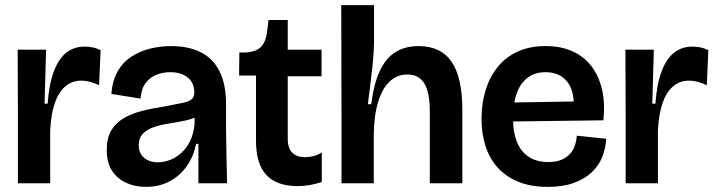

<svg xmlns="http://www.w3.org/2000/svg" viewBox="-20 -716 2801 750"><path d="M50 0V-265L49 -522H160L154 -311H166Q172 -390 191 -439Q210 -488 240 -511Q270 -534 311 -534Q325 -534 341 -531Q357 -528 373 -520L367 -383Q349 -392 331 -396.5Q313 -401 298 -401Q261 -401 234.5 -378Q208 -355 193.5 -311.5Q179 -268 176 -206V0Z M550 14Q508 14 473.5 -1.5Q439 -17 418 -48.5Q397 -80 397 -131Q397 -176 414 -205.5Q431 -235 462 -253.5Q493 -272 534 -282.5Q575 -293 622 -300Q670 -309 695 -314.5Q720 -320 729.5 -329Q739 -338 739 -355Q739 -392 713.5 -413Q688 -434 645 -434Q618 -434 592.5 -424.5Q567 -415 549.5 -392.5Q532 -370 529 -331L415 -349Q419 -401 439.5 -437Q460 -473 493 -494.5Q526 -516 566 -526Q606 -536 648 -536Q718 -536 766 -511Q814 -486 838.5 -435.5Q863 -385 863 -310V-214Q863 -179 864 -143Q865 -107 865.5 -71Q866 -35 867 0H755Q755 -37 755 -74.5Q755 -112 755 -154H746Q737 -107 711 -69Q685 -31 644 -8.5Q603 14 550 14ZM597 -82Q620 -82 643.5 -91Q667 -100 687.5 -118Q708 -136 722 -164Q736 -192 740 -230V-273L766 -275Q754 -261 731.5 -253Q709 -245 681.5 -240.5Q654 -236 626 -231Q598 -226 574.5 -217Q551 -208 536.5 -192Q522 -176 522 -149Q522 -118 542.5 -100Q563 -82 597 -82Z M1143 11Q1061 11 1020.5 -32.5Q980 -76 980 -166V-421H914L915 -511H940Q983 -514 1001.5 -535Q1020 -556 1024 -598L1029 -638H1104V-522H1236V-418H1104V-175Q1104 -136 1122 -119Q1140 -102 1171 -102Q1188 -102 1205.5 -106.5Q1223 -111 1237 -121V-5Q1209 4 1186 7.5Q1163 11 1143 11Z M1314 0V-273L1313 -696H1441V-552Q1441 -533 1439 -503.5Q1437 -474 1433 -440Q1429 -406 1425 -372Q1421 -338 1417 -309H1430Q1440 -387 1463 -437.5Q1486 -488 1524 -512Q1562 -536 1615 -536Q1702 -536 1744 -474.5Q1786 -413 1786 -289V0H1659V-279Q1659 -355 1637.5 -390Q1616 -425 1571 -425Q1531 -425 1502 -397.5Q1473 -370 1457 -317.5Q1441 -265 1440 -189V0Z M2120 14Q2053 14 2004.5 -6Q1956 -26 1924 -61.5Q1892 -97 1876.5 -145.5Q1861 -194 1861 -252Q1861 -311 1876.5 -362.5Q1892 -414 1923 -453Q1954 -492 2001 -514Q2048 -536 2111 -536Q2171 -536 2216.5 -515.5Q2262 -495 2291 -456.5Q2320 -418 2332 -365Q2344 -312 2337 -246L1941 -241V-315L2248 -320L2220 -277Q2225 -328 2213.5 -362.5Q2202 -397 2176 -415.5Q2150 -434 2111 -434Q2069 -434 2040.5 -412Q2012 -390 1998 -350.5Q1984 -311 1984 -257Q1984 -170 2019.5 -126.5Q2055 -83 2122 -83Q2153 -83 2173.5 -92Q2194 -101 2207 -115.5Q2220 -130 2226 -148.5Q2232 -167 2233 -186L2348 -174Q2346 -137 2332.5 -103Q2319 -69 2291.5 -43Q2264 -17 2221.5 -1.5Q2179 14 2120 14Z M2424 0V-265L2423 -522H2534L2528 -311H2540Q2546 -390 2565 -439Q2584 -488 2614 -511Q2644 -534 2685 -534Q2699 -534 2715 -531Q2731 -528 2747 -520L2741 -383Q2723 -392 2705 -396.5Q2687 -401 2672 -401Q2635 -401 2608.5 -378Q2582 -355 2567.5 -311.5Q2553 -268 2550 -206V0Z"/></svg>

Font: Bricolage Grotesque 72pt SemiBold
Style: Regular
Weight: 600
Version: Version 1.001;gftools[0.9.33.dev8+g029e19f]